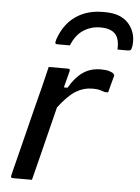

<svg xmlns="http://www.w3.org/2000/svg" viewBox="-56 -854 654 897"><g transform="rotate(5 271.0 -405.0)"><path d="M385 -737Q341 -737 305.5 -714Q270 -691 250 -641H193Q183 -641 181.5 -645Q180 -649 184 -663Q209 -736 262.5 -773Q316 -810 389 -810H401Q476 -810 512.5 -767Q549 -724 541 -663Q539 -649 535 -645Q531 -641 521 -641H473Q476 -691 454.5 -714Q433 -737 385 -737ZM128 0H38Q27 0 30 -11Q31 -17 39 -48.5Q47 -80 59 -127.5Q71 -175 84.5 -229.5Q98 -284 111.5 -337.5Q125 -391 136 -433Q144 -465 150 -490.5Q156 -516 160 -532H251Q262 -532 259 -521Q256 -507 250.5 -487.5Q245 -468 239 -443H256Q285 -493 320.5 -517.5Q356 -542 405 -542Q429 -542 444.5 -537Q460 -532 464 -527Q469 -522 468 -517Q462 -496 457.5 -478Q453 -460 447 -438H431Q421 -442 408 -445.5Q395 -449 374 -449Q332 -449 295.5 -427Q259 -405 215 -347Q201 -292 186 -231Q171 -170 156 -110.5Q141 -51 128 0Z"/></g></svg>

Font: Recursive Sn Lnr St
Style: Italic
Weight: 400
Italic angle: -15°
Version: Version 1.079;hotconv 1.0.112;makeotfexe 2.5.65598; ttfautoh